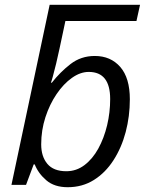

<svg xmlns="http://www.w3.org/2000/svg" viewBox="-20 -780 616 810"><path d="M265.6 9.8Q209.5 9.8 175.5 -19.3Q141.6 -48.3 126.5 -86.4H122.1L89.8 0H28.3L189.5 -759.8H570.8L555.7 -691.4H255.9L231.4 -576.2Q224.6 -543.5 216.8 -511.5Q209 -479.5 202.9 -457.3Q196.8 -435.1 194.8 -431.2H198.7Q233.9 -476.1 277.8 -510Q321.8 -543.9 379.9 -543.9Q446.8 -543.9 487.3 -497.6Q527.8 -451.2 527.8 -361.3Q527.8 -289.6 510.3 -223.1Q492.7 -156.7 458.7 -104Q424.8 -51.3 376.2 -20.8Q327.6 9.8 265.6 9.8ZM259.8 -57.6Q302.2 -57.6 336.4 -83.5Q370.6 -109.4 394.8 -153.3Q418.9 -197.3 431.9 -251.5Q444.8 -305.7 444.8 -362.3Q444.8 -476.6 354.5 -476.6Q318.8 -476.6 283.4 -451.4Q248 -426.3 218.8 -383.3Q189.5 -340.3 171.6 -285.4Q153.8 -230.5 153.8 -170.9Q153.8 -119.6 179.9 -88.6Q206.1 -57.6 259.8 -57.6Z"/></svg>

Font: Open Sans
Style: Italic
Weight: 400
Italic angle: -12°
Designer: Monotype Design Team
Foundry: Monotype Imaging Inc.
Version: Version 3.000; ttfautohint (v1.8.4)